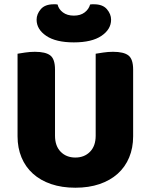

<svg xmlns="http://www.w3.org/2000/svg" viewBox="-20 -859 704 897"><path d="M332 18Q269 18 219 1Q169 -16 134 -47.5Q99 -79 80.5 -123.5Q62 -168 62 -222V-608Q74 -610 97 -613.5Q120 -617 143 -617Q193 -617 215 -600Q237 -583 237 -534V-225Q237 -177 263.5 -150Q290 -123 332 -123Q374 -123 400.5 -150Q427 -177 427 -225V-608Q439 -610 462 -613.5Q485 -617 508 -617Q558 -617 580 -600Q602 -583 602 -534V-222Q602 -168 583.5 -123.5Q565 -79 530 -47.5Q495 -16 445 1Q395 18 332 18ZM325 -786Q356 -786 375.5 -801Q395 -816 401 -838Q406 -839 410 -839Q414 -839 419 -839Q460 -839 479.5 -816Q499 -793 499 -767Q499 -722 454 -691.5Q409 -661 325 -661Q241 -661 196 -691.5Q151 -722 151 -767Q151 -793 170.5 -816Q190 -839 231 -839Q236 -839 240 -839Q244 -839 249 -838Q254 -816 274 -801Q294 -786 325 -786Z"/></svg>

Font: Baloo Chettan 2 ExtraBold
Style: Regular
Weight: 800
Designer: Maithili Shingre, Unnati Kotecha and Ek Type
Foundry: Ek Type
Version: Version 1.640;hotconv 1.0.111;makeotfexe 2.5.65597; ttfautoh